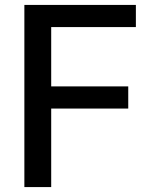

<svg xmlns="http://www.w3.org/2000/svg" viewBox="-20 -760 602 780"><path d="M79 -740H532V-650H188V-409H501V-319H188V0H79Z"/></svg>

Font: Encode Sans Narrow
Style: Medium
Weight: 500
Designer: Pablo Impallari, Andres Torresi
Foundry: Pablo Impallari, Andres Torresi
Version: Version 1.000; ttfautohint (v1.00) -l 8 -r 50 -G 200 -x 14 -